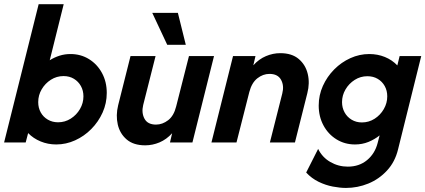

<svg xmlns="http://www.w3.org/2000/svg" viewBox="-26 -687 2052 926"><path d="M245.1 9.7Q204.9 9.7 169.8 -4.9Q134.7 -19.4 109.7 -45.1L97.9 0H-6.2L160.4 -666.7H281.2L213.9 -396.5Q236.1 -410.4 261.1 -418.4Q286.1 -426.4 313.9 -426.4Q363.9 -426.4 403.5 -401.7Q443.1 -377.1 466 -334.7Q488.9 -292.4 488.9 -238.9Q488.9 -188.9 468.8 -144.1Q448.6 -99.3 414.2 -64.6Q379.9 -29.9 336.1 -10.1Q292.4 9.7 245.1 9.7ZM254.2 -97.2Q287.5 -97.2 315.3 -114.9Q343.1 -132.6 359.7 -161.1Q376.4 -189.6 376.4 -222.2Q376.4 -250 364.2 -271.9Q352.1 -293.8 330.6 -306.9Q309 -320.1 280.6 -320.1Q247.2 -320.1 219.4 -302.4Q191.7 -284.7 175 -256.2Q158.3 -227.8 158.3 -194.4Q158.3 -166.7 170.5 -144.8Q182.6 -122.9 204.5 -110.1Q226.4 -97.2 254.2 -97.2Z M674.3 13.9Q618.1 13.9 585.1 -14.2Q552.1 -42.4 542 -86.5Q531.9 -130.6 543.8 -179.2L603.5 -416.7H724.3L664.6 -180.6Q655.6 -143.1 670.8 -114.6Q686.1 -86.1 726.4 -86.1Q757.6 -86.1 785.1 -107.3Q812.5 -128.5 823.6 -173.6L885.4 -416.7H1006.2L902.1 0H793.8L804.2 -44.4Q777.1 -14.6 743.4 -0.3Q709.7 13.9 674.3 13.9ZM780.6 -470.8 708.3 -625H831.9L870.1 -470.8Z M993.8 0 1097.9 -416.7H1206.2L1195.8 -372.2Q1222.9 -402.1 1256.6 -416.3Q1290.3 -430.6 1325.7 -430.6Q1381.9 -430.6 1414.9 -402.4Q1447.9 -374.3 1458.3 -330.2Q1468.8 -286.1 1456.2 -237.5L1396.5 0H1275.7L1335.4 -236.1Q1345.1 -273.6 1329.5 -302.1Q1313.9 -330.6 1273.6 -330.6Q1242.4 -330.6 1215.3 -309.4Q1188.2 -288.2 1176.4 -243.1L1114.6 0Z M1642.4 219.4Q1613.9 219.4 1579.2 212.8Q1544.4 206.2 1510.8 189.9Q1477.1 173.6 1450.7 145.1L1508.3 31.2Q1528.5 72.2 1567.4 94.4Q1606.2 116.7 1651.4 116.7Q1706.2 116.7 1744.1 85.4Q1781.9 54.2 1795.1 3.5L1804.9 -34Q1780.6 -14.6 1750.7 -2.4Q1720.8 9.7 1686.1 9.7Q1636.8 9.7 1596.9 -14.9Q1556.9 -39.6 1534 -82.3Q1511.1 -125 1511.1 -177.8Q1511.1 -227.8 1531.2 -272.6Q1551.4 -317.4 1585.8 -352.1Q1620.1 -386.8 1663.9 -406.6Q1707.6 -426.4 1754.9 -426.4Q1795.1 -426.4 1830.2 -412.2Q1865.3 -397.9 1890.3 -371.5L1901.4 -416.7H2005.6L1893.8 33.3Q1879.2 93.8 1840.6 135.4Q1802.1 177.1 1750.3 198.3Q1698.6 219.4 1642.4 219.4ZM1719.4 -96.5Q1752.8 -96.5 1780.6 -114.2Q1808.3 -131.9 1825 -160.8Q1841.7 -189.6 1841.7 -222.2Q1841.7 -250 1829.5 -271.9Q1817.4 -293.8 1795.8 -306.6Q1774.3 -319.4 1745.8 -319.4Q1712.5 -319.4 1684.7 -301.7Q1656.9 -284 1640.3 -255.6Q1623.6 -227.1 1623.6 -194.4Q1623.6 -167.4 1635.8 -145.1Q1647.9 -122.9 1669.8 -109.7Q1691.7 -96.5 1719.4 -96.5Z"/></svg>

Font: Afacad
Style: Italic
Weight: 400
Italic angle: -14°
Designer: Kristian Moeller
Foundry: Dicotype
Version: Version 1.000